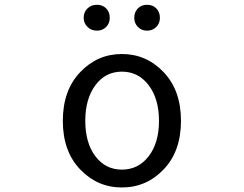

<svg xmlns="http://www.w3.org/2000/svg" viewBox="-20 -787 1040 819"><path d="M678.2 -64.5Q604.5 12.7 500 12.7Q395.5 12.7 321.8 -64.5Q248 -141.6 248 -271.5Q248 -401.4 321.8 -479Q395.5 -556.6 500 -556.6Q604.5 -556.6 678.2 -479Q752 -401.4 752 -271.5Q752 -141.6 678.2 -64.5ZM386.7 -120.6Q429.7 -63.5 500 -63.5Q570.3 -63.5 614.3 -120.6Q658.2 -177.7 658.2 -271.5Q658.2 -365.2 614.3 -423.3Q570.3 -481.4 500 -481.4Q429.7 -481.4 386.7 -423.3Q343.8 -365.2 343.8 -271.5Q343.8 -177.7 386.7 -120.6ZM393.6 -656.2Q369.1 -656.2 353 -672.4Q336.9 -688.5 336.9 -710.9Q336.9 -735.4 353 -751Q369.1 -766.6 393.6 -766.6Q418 -766.6 433.1 -751Q448.2 -735.4 448.2 -710.9Q448.2 -687.5 432.6 -671.9Q417 -656.2 393.6 -656.2ZM552.7 -710.9Q552.7 -735.4 567.9 -751Q583 -766.6 607.4 -766.6Q631.8 -766.6 647 -751Q662.1 -735.4 662.1 -710.9Q662.1 -687.5 646.5 -671.9Q630.9 -656.2 607.4 -656.2Q584 -656.2 568.4 -671.9Q552.7 -687.5 552.7 -710.9Z"/></svg>

Font: Gen Shin Gothic Monospace Regular
Style: Regular
Weight: 400
Designer: [Source Han Sans]
Ryoko NISHIZUKA  (kana & ideographs); Paul D. Hunt (Latin, Greek & Cyrillic); Wenlong ZHANG  (bopomofo
Version: Version 1.002.20150607